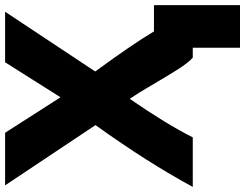

<svg xmlns="http://www.w3.org/2000/svg" viewBox="-144 -630 960 752"><g transform="rotate(-90 336.0 -254.0)"><path d="M525 206V21H486Q465 2 438 -41Q411 -84 378 -140.5Q345 -197 325 -226Q225 -81 174 21H-20Q75 -155 222 -360L-14 -714H192L331 -497L468 -714H666L432 -361Q537 -218 589 -131H692V206Z"/></g></svg>

Font: Repo
Style: ExtraBold
Weight: 800
Designer: Stefan Peev
Foundry: Context Ltd
Version: Version 001.000